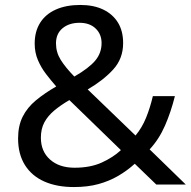

<svg xmlns="http://www.w3.org/2000/svg" viewBox="-20 -745 772 775"><path d="M304 -725Q358 -725 396.5 -706.5Q435 -688 456 -654Q477 -620 477 -571Q477 -508 436.5 -464Q396 -420 334 -384L527 -198Q553 -229 569.5 -269.5Q586 -310 597 -357H686Q670 -293 646 -238Q622 -183 584 -142L730 0H611L524 -84Q493 -56 457 -35Q421 -14 377.5 -2Q334 10 278 10Q209 10 158.5 -12.5Q108 -35 80.5 -79Q53 -123 53 -186Q53 -237 71.5 -274Q90 -311 125 -340Q160 -369 207 -396Q186 -420 166 -446Q146 -472 133 -502.5Q120 -533 120 -569Q120 -618 142 -653Q164 -688 205.5 -706.5Q247 -725 304 -725ZM260 -341Q224 -320 198.5 -298.5Q173 -277 159 -251Q145 -225 145 -189Q145 -134 182 -101Q219 -68 281 -68Q345 -68 391 -89Q437 -110 468 -139ZM301 -653Q259 -653 232.5 -631Q206 -609 206 -570Q206 -534 225 -503.5Q244 -473 280 -436Q339 -470 364.5 -500.5Q390 -531 390 -571Q390 -607 366 -630Q342 -653 301 -653Z"/></svg>

Font: ukorean25
Style: Book
Weight: 400
Designer: Jelle Bosma - Monotype Design Team
Foundry: Monotype Imaging Inc.
Version: Version 2.003